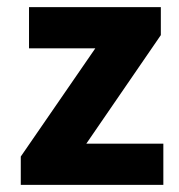

<svg xmlns="http://www.w3.org/2000/svg" viewBox="-20 -516 500 536"><path d="M38 0V-79L246 -381H61V-496H429V-418L221 -115H436V0Z"/></svg>

Font: TypoPRO Source Sans Pro
Style: Bold
Weight: 700
Designer: Paul D. Hunt
Foundry: Adobe Systems Incorporated
Version: Version 2.020;PS 2.000;hotconv 1.0.86;makeotf.lib2.5.63406